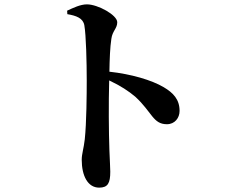

<svg xmlns="http://www.w3.org/2000/svg" viewBox="-20 -810 1040 881"><path d="M288 -761 289 -745C330 -738 361 -727 367 -694C375 -649 378 -523 378 -440C378 -380 377 -246 369 -171C364 -127 355 -104 355 -77C355 -3 383 51 435 51C475 51 486 30 486 -22C486 -36 484 -70 482 -121C479 -207 478 -335 481 -441C534 -416 570 -392 601 -366C678 -295 682 -240 746 -240C782 -240 804 -269 804 -301C804 -354 775 -384 731 -410C675 -443 582 -470 482 -481C483 -539 485 -593 491 -632C496 -669 518 -679 518 -708C518 -741 429 -790 379 -790C349 -790 316 -774 288 -761Z"/></svg>

Font: Noto Serif KR
Style: Bold
Weight: 700
Designer: Ryoko NISHIZUKA 西塚涼子 (kana & ideographs); Frank Grießhammer (Latin, Greek & Cyrillic); Wenlong ZHANG 张文龙 (bopomofo); San
Foundry: Adobe
Version: Version 2.001;hotconv 1.1.0;makeotfexe 2.6.0